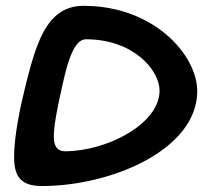

<svg xmlns="http://www.w3.org/2000/svg" viewBox="-20 -629 713 660"><path d="M124.5 10.5C363.5 10.5 658 -115 658 -315.5C658 -439.5 509.5 -609 267 -609C193.5 -609 148.5 -565.5 117 -493.5C93.5 -439.5 75.5 -368.5 57 -289C39 -210.5 28.5 -139.5 28.5 -89.5C28.5 -23 50.5 10.5 124.5 10.5ZM203 -109C178 -109 165 -125.5 165 -158.5C165 -196.5 176.5 -258 196.5 -344.5C205 -383 214.5 -419 226.5 -446C240 -475.5 255.5 -494 275 -494C441 -494 528.5 -386 528.5 -317.5C528.5 -202.5 346.5 -109 203 -109Z"/></svg>

Font: Gluten
Style: Italic
Weight: 400
Italic angle: -13°
Designer: Tyler Finck
Foundry: Etcetera Type Company
Version: Version 0.920